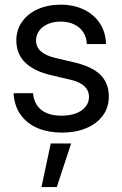

<svg xmlns="http://www.w3.org/2000/svg" viewBox="-20 -547 515 809"><path d="M37.1 -154.3H119.1Q123.5 -107.9 154.3 -83.7Q185.1 -59.6 239.3 -59.6Q274.4 -59.6 300.5 -69.6Q326.7 -79.6 340.8 -97.7Q355 -115.7 355 -138.7Q355 -157.7 345.5 -171.9Q335.9 -186 318.6 -195.8Q301.3 -205.6 277.3 -210.9L194.3 -230.5Q122.1 -247.6 85.4 -284.2Q48.8 -320.8 48.8 -377Q48.8 -420.4 72.5 -454.6Q96.2 -488.8 138.7 -508.1Q181.2 -527.3 235.8 -527.3Q289.6 -527.3 332.5 -507.1Q375.5 -486.8 400.4 -449.2Q425.3 -411.6 426.8 -361.3H345.7Q345.2 -388.7 331.5 -410.2Q317.9 -431.6 293.2 -443.8Q268.6 -456.1 235.8 -456.1Q205.1 -456.1 181.4 -445.6Q157.7 -435.1 144.8 -417Q131.8 -398.9 131.8 -377Q131.8 -348.6 152.6 -330.6Q173.3 -312.5 211.9 -303.2L294.9 -283.7Q344.2 -272 376 -252.7Q407.7 -233.4 423.1 -205.6Q438.5 -177.7 438.5 -140.6Q438.5 -93.8 412.8 -59.3Q387.2 -24.9 342.5 -6.6Q297.9 11.7 241.2 11.7Q184.6 11.7 139.6 -6.8Q94.7 -25.4 67.6 -62.5Q40.5 -99.6 37.1 -154.3ZM193.8 57.6H279.8L219.2 241.2H154.8Z"/></svg>

Font: Intratopia Thin
Style: Regular
Weight: 100
Designer: Rasmus Andersson
Foundry: rsms
Version: Version 3.000;Glyphs 3.2.3 (3260)